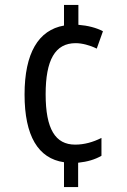

<svg xmlns="http://www.w3.org/2000/svg" viewBox="-20 -744 512 774"><path d="M296 -644V-724H238V-641C135 -623 79 -530 79 -363C79 -196 134 -105 238 -90V10H295V-88C333 -92 363 -101 389 -116V-188C355 -171 320 -161 283 -161C203 -161 164 -224 164 -364C164 -502 202 -570 285 -570C310 -570 342 -562 370 -548L395 -618C369 -632 334 -641 296 -644Z"/></svg>

Font: Noto Sans Malayalam Condensed
Style: Regular
Weight: 400
Width: 3
Designer: Jelle Bosma - Monotype Design Team
Foundry: Monotype Imaging Inc.
Version: Version 2.104